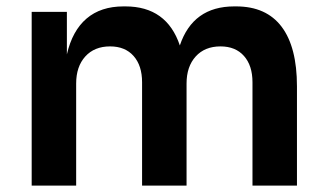

<svg xmlns="http://www.w3.org/2000/svg" viewBox="-20 -580 1018 600"><path d="M79 -543H189V-410Q206 -484 250.5 -522Q295 -560 366 -560H372Q501 -560 542 -438Q583 -560 712 -560H718Q812 -560 860 -496.5Q908 -433 908 -310V0H769V-323Q769 -375 742.5 -405Q716 -435 669 -435Q620 -435 591.5 -403.5Q563 -372 563 -319V0H424V-323Q424 -375 397.5 -405Q371 -435 324 -435Q275 -435 246.5 -403.5Q218 -372 218 -319V0H79Z"/></svg>

Font: Sora-SIA SemiBold
Style: Regular
Weight: 600
Designer: Jonathan Barnbrook, Julián Moncada
Foundry: Barnbrook Fonts
Version: Version 2.000